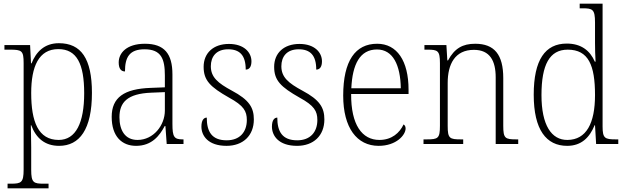

<svg xmlns="http://www.w3.org/2000/svg" viewBox="-20 -780 3385 1040"><path d="M21 240H243V215H218C162 215 149 210 149 140V18C149 -39 147 -79 147 -102H149C175 -32 223 10 300 10C411 10 478 -79 478 -277C478 -463 419 -546 299 -546C220 -546 175 -498 151 -437H148L143 -536H4V-511H33C98 -511 108 -506 108 -438V139C108 209 95 215 39 215H21ZM298 -22C187 -22 149 -121 149 -276C149 -420 190 -514 296 -514C396 -514 436 -434 436 -275C436 -115 391 -22 298 -22Z M717 10C803 10 845 -46 872 -97H876L883 0H974V-25H970C923 -25 914 -38 914 -109V-377C914 -489 870 -543 765 -543C666 -543 623 -493 623 -442C623 -409 635 -393 657 -393C657 -470 681 -513 763 -513C854 -513 873 -460 873 -371V-307L797 -304C652 -299 585 -252 585 -147C585 -40 641 10 717 10ZM725 -22C656 -22 627 -76 627 -145C627 -225 669 -273 800 -278L873 -281V-181C873 -101 811 -22 725 -22Z M1207 10C1296 10 1355 -45 1355 -133C1355 -197 1330 -239 1236 -289C1160 -330 1122 -362 1122 -421C1122 -473 1151 -513 1216 -513C1278 -513 1311 -481 1311 -403C1331 -403 1342 -419 1342 -448C1342 -496 1302 -542 1220 -542C1136 -542 1083 -493 1083 -418C1083 -344 1119 -309 1221 -251C1300 -208 1317 -178 1317 -130C1317 -65 1279 -20 1208 -20C1127 -20 1100 -67 1100 -143C1084 -143 1071 -129 1071 -94C1071 -45 1107 10 1207 10Z M1589 10C1678 10 1737 -45 1737 -133C1737 -197 1712 -239 1618 -289C1542 -330 1504 -362 1504 -421C1504 -473 1533 -513 1598 -513C1660 -513 1693 -481 1693 -403C1713 -403 1724 -419 1724 -448C1724 -496 1684 -542 1602 -542C1518 -542 1465 -493 1465 -418C1465 -344 1501 -309 1603 -251C1682 -208 1699 -178 1699 -130C1699 -65 1661 -20 1590 -20C1509 -20 1482 -67 1482 -143C1466 -143 1453 -129 1453 -94C1453 -45 1489 10 1589 10Z M2031 10C2127 10 2177 -49 2177 -84C2177 -96 2172 -102 2166 -106C2145 -61 2103 -22 2035 -22C1941 -22 1881 -104 1882 -271H2193V-294C2193 -451 2130 -543 2023 -543C1905 -543 1839 -451 1839 -262C1839 -88 1913 10 2031 10ZM2151 -302H1883C1889 -431 1929 -512 2022 -512C2109 -512 2149 -427 2151 -302Z M2274 0H2489V-25H2478C2415 -25 2405 -30 2405 -98V-331C2405 -432 2444 -510 2547 -510C2634 -510 2665 -450 2665 -361V0H2787V-25H2778C2716 -25 2706 -30 2706 -99V-357C2706 -484 2658 -543 2554 -543C2486 -543 2442 -518 2407 -453H2403L2398 -536H2279V-511H2295C2351 -511 2363 -506 2363 -438V-99C2363 -30 2353 -25 2290 -25H2274Z M3052 10C3130 10 3174 -36 3201 -102H3203L3209 0H3329V-25H3316C3256 -25 3244 -31 3244 -95V-760H3120V-735H3135C3190 -735 3203 -730 3203 -658V-548C3203 -517 3204 -480 3206 -446H3202C3176 -506 3128 -544 3050 -544C2933 -544 2871 -456 2871 -267C2871 -77 2939 10 3052 10ZM3054 -22C2967 -21 2913 -102 2913 -265C2913 -430 2957 -511 3055 -511C3168 -511 3203 -426 3203 -265C3203 -112 3156 -23 3054 -22Z"/></svg>

Font: Noto Serif Thai SemiCondensed ExtraLight
Style: Regular
Weight: 200
Width: 4
Designer: Monotype Design Team
Foundry: Monotype Imaging Inc.
Version: Version 2.002